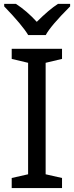

<svg xmlns="http://www.w3.org/2000/svg" viewBox="-20 -964 379 984"><path d="M297.9 0H40V-51.8L124 -70.8V-642.1L40 -662.1V-713.9H297.9V-662.1L213.9 -642.1V-70.8L297.9 -51.8ZM1.5 -944.3H61.5Q117.2 -908.2 168.5 -852.1Q230 -913.6 277.3 -944.3H339.4V-931.2Q239.3 -831.1 214.4 -784.2H124.5Q95.2 -834 1.5 -931.2Z"/></svg>

Font: NotoSans
Style: Regular
Weight: 400
Designer: Monotype Design team
Foundry: Monotype Imaging Inc.
Version: Version 1.04